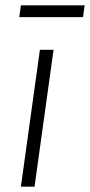

<svg xmlns="http://www.w3.org/2000/svg" viewBox="-20 -697 336 717"><path d="M58 0 129 -511H180L109 0ZM52 -633 58 -677H296L290 -633Z"/></svg>

Font: Chivo Medium Thin
Style: Italic
Weight: 250
Italic angle: -8.05°
Version: Version 2.002